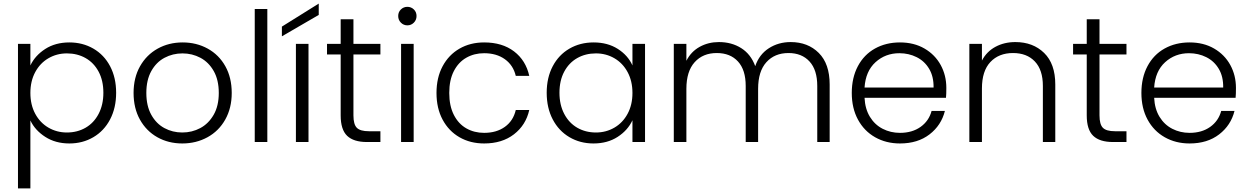

<svg xmlns="http://www.w3.org/2000/svg" viewBox="-20 -790 6943 1068"><path d="M149 -426Q175 -481 231.5 -517.5Q288 -554 366 -554Q440 -554 499.5 -519.5Q559 -485 592.5 -421.5Q626 -358 626 -274Q626 -190 592.5 -126Q559 -62 499.5 -27Q440 8 366 8Q289 8 232 -28.5Q175 -65 149 -120V258H80V-546H149ZM352 -493Q296 -493 249.5 -466Q203 -439 176 -389Q149 -339 149 -273Q149 -207 176 -157Q203 -107 249.5 -80Q296 -53 352 -53Q410 -53 456 -79.5Q502 -106 528.5 -156.5Q555 -207 555 -274Q555 -342 528.5 -391.5Q502 -441 456 -467Q410 -493 352 -493Z M723 -273Q723 -358 759 -421.5Q795 -485 857 -519.5Q919 -554 996 -554Q1073 -554 1135.5 -519.5Q1198 -485 1233.5 -421.5Q1269 -358 1269 -273Q1269 -189 1233 -125Q1197 -61 1134 -26.5Q1071 8 994 8Q917 8 855.5 -26.5Q794 -61 758.5 -124.5Q723 -188 723 -273ZM1197 -273Q1197 -345 1169 -394.5Q1141 -444 1095 -468.5Q1049 -493 995 -493Q941 -493 895 -468.5Q849 -444 821.5 -394.5Q794 -345 794 -273Q794 -201 821.5 -151.5Q849 -102 894.5 -77.5Q940 -53 994 -53Q1048 -53 1094 -77.5Q1140 -102 1168.5 -151.5Q1197 -201 1197 -273Z M1467 -740V0H1397V-740Z M1696 -546V0H1626V-546ZM1753 -707 1548 -588V-642L1753 -770Z M1946 -487V-148Q1946 -98 1965 -79Q1984 -60 2032 -60H2096V0H2021Q1947 0 1911 -34.5Q1875 -69 1875 -148V-487H1799V-546H1875V-683H1946V-546H2096V-487Z M2195 -701Q2195 -723 2210 -737.5Q2225 -752 2246 -752Q2267 -752 2282 -737.5Q2297 -723 2297 -701Q2297 -679 2282 -664Q2267 -649 2246 -649Q2225 -649 2210 -664Q2195 -679 2195 -701ZM2281 -546V0H2211V-546Z M2673 -554Q2774 -554 2839.5 -504Q2905 -454 2924 -368H2849Q2835 -427 2788.5 -460.5Q2742 -494 2673 -494Q2618 -494 2574 -469Q2530 -444 2504.5 -394.5Q2479 -345 2479 -273Q2479 -201 2504.5 -151Q2530 -101 2574 -76Q2618 -51 2673 -51Q2742 -51 2788.5 -84.5Q2835 -118 2849 -178H2924Q2905 -94 2839 -43Q2773 8 2673 8Q2596 8 2536 -26.5Q2476 -61 2442 -124.5Q2408 -188 2408 -273Q2408 -358 2442 -421.5Q2476 -485 2536 -519.5Q2596 -554 2673 -554Z M3282 -554Q3360 -554 3416.5 -518Q3473 -482 3498 -426V-546H3568V0H3498V-121Q3472 -65 3415.5 -28.5Q3359 8 3281 8Q3207 8 3147.5 -27Q3088 -62 3054.5 -126Q3021 -190 3021 -274Q3021 -358 3054.5 -421.5Q3088 -485 3147.5 -519.5Q3207 -554 3282 -554ZM3295 -493Q3237 -493 3191 -467Q3145 -441 3118.5 -391.5Q3092 -342 3092 -274Q3092 -207 3118.5 -156.5Q3145 -106 3191 -79.5Q3237 -53 3295 -53Q3351 -53 3397.5 -80Q3444 -107 3471 -157Q3498 -207 3498 -273Q3498 -339 3471 -389Q3444 -439 3397.5 -466Q3351 -493 3295 -493Z M4595 -320V0H4526V-312Q4526 -401 4483 -448Q4440 -495 4366 -495Q4289 -495 4243 -444Q4197 -393 4197 -296V0H4128V-312Q4128 -401 4085 -448Q4042 -495 3967 -495Q3890 -495 3844 -444Q3798 -393 3798 -296V0H3728V-546H3798V-452Q3824 -503 3872 -529.5Q3920 -556 3979 -556Q4050 -556 4103.5 -522Q4157 -488 4181 -422Q4203 -487 4256.5 -521.5Q4310 -556 4378 -556Q4474 -556 4534.5 -495.5Q4595 -435 4595 -320Z M5242 -246H4789Q4792 -184 4819 -140Q4846 -96 4890 -73.5Q4934 -51 4986 -51Q5054 -51 5100.5 -84Q5147 -117 5162 -173H5236Q5216 -93 5150.5 -42.5Q5085 8 4986 8Q4909 8 4848 -26.5Q4787 -61 4752.5 -124.5Q4718 -188 4718 -273Q4718 -358 4752 -422Q4786 -486 4847 -520Q4908 -554 4986 -554Q5064 -554 5122.5 -520Q5181 -486 5212.5 -428.5Q5244 -371 5244 -301Q5244 -265 5242 -246ZM5173 -303Q5174 -364 5148.5 -407Q5123 -450 5079 -472Q5035 -494 4983 -494Q4905 -494 4850 -444Q4795 -394 4789 -303Z M5850 -320V0H5781V-312Q5781 -401 5736.5 -448Q5692 -495 5615 -495Q5536 -495 5489 -445Q5442 -395 5442 -298V0H5372V-546H5442V-453Q5468 -503 5517 -529.5Q5566 -556 5628 -556Q5726 -556 5788 -495.5Q5850 -435 5850 -320Z M6096 -487V-148Q6096 -98 6115 -79Q6134 -60 6182 -60H6246V0H6171Q6097 0 6061 -34.5Q6025 -69 6025 -148V-487H5949V-546H6025V-683H6096V-546H6246V-487Z M6853 -246H6400Q6403 -184 6430 -140Q6457 -96 6501 -73.5Q6545 -51 6597 -51Q6665 -51 6711.5 -84Q6758 -117 6773 -173H6847Q6827 -93 6761.5 -42.5Q6696 8 6597 8Q6520 8 6459 -26.5Q6398 -61 6363.5 -124.5Q6329 -188 6329 -273Q6329 -358 6363 -422Q6397 -486 6458 -520Q6519 -554 6597 -554Q6675 -554 6733.5 -520Q6792 -486 6823.5 -428.5Q6855 -371 6855 -301Q6855 -265 6853 -246ZM6784 -303Q6785 -364 6759.5 -407Q6734 -450 6690 -472Q6646 -494 6594 -494Q6516 -494 6461 -444Q6406 -394 6400 -303Z"/></svg>

Font: Poppins-tnum Light
Style: Regular
Weight: 300
Designer: Ninad Kale (Devanagari), Jonny Pinhorn (Latin)
Foundry: Indian Type Foundry
Version: Version 4.004